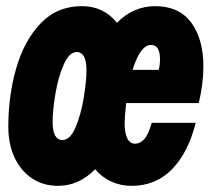

<svg xmlns="http://www.w3.org/2000/svg" viewBox="-20 -592 690 624"><path d="M7 -180Q7 -280 32.5 -369.5Q58 -459 111.5 -515.5Q165 -572 246 -572Q317 -572 360 -518Q414 -572 484 -572Q562 -572 601.5 -518.5Q641 -465 641 -376Q641 -320 626 -257H390Q385 -210 385 -191Q385 -160 393.5 -142.5Q402 -125 419 -125Q436 -125 449.5 -140.5Q463 -156 473 -193H616Q592 -96 539 -42Q486 12 408 12Q372 12 341.5 -2Q311 -16 289 -42Q237 12 168 12Q121 12 84.5 -12Q48 -36 27.5 -79.5Q7 -123 7 -180ZM183 -137Q208 -137 225.5 -178Q243 -219 252 -273.5Q261 -328 261 -364Q261 -395 252.5 -409Q244 -423 230 -423Q205 -423 187 -382Q169 -341 160 -286.5Q151 -232 151 -196Q151 -137 183 -137ZM496 -365Q500 -382 500 -400Q500 -422 493 -434Q486 -446 471 -446Q436 -446 411 -365Z"/></svg>

Font: Azeret Mono ExtraBold
Style: Italic
Weight: 800
Italic angle: -12°
Designer: Martin Vácha
Foundry: Displaay
Version: Version 1.000; Glyphs 3.0.3, build 3074